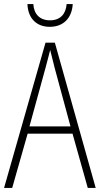

<svg xmlns="http://www.w3.org/2000/svg" viewBox="-20 -925 491 945"><path d="M338 -905H308C304 -856 277 -825 226 -825C176 -825 147 -855 144 -905H115C118 -832 162 -793 225 -793C292 -793 334 -836 338 -905ZM412 0H451L250 -715H204L0 0H40L116 -267H337ZM249 -591 327 -303H125L204 -591C212 -623 220 -649 227 -679C234 -649 242 -621 249 -591Z"/></svg>

Font: Noto Sans Devanagari Condensed ExtraLight
Style: Regular
Weight: 200
Width: 3
Designer: Jelle Bosma - Monotype Design Team
Foundry: Monotype Imaging Inc.
Version: Version 2.004